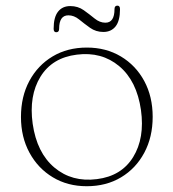

<svg xmlns="http://www.w3.org/2000/svg" viewBox="-20 -634 600 664"><path d="M280.5 -469.5Q346.5 -469.5 398 -438.8Q449.5 -408 478.8 -354Q508 -300 508 -230Q508 -160 479 -105.8Q450 -51.5 398.8 -20.8Q347.5 10 280 10Q214 10 162.8 -20.8Q111.5 -51.5 82 -105.8Q52.5 -160 52.5 -229.5Q52.5 -300 81.5 -354Q110.5 -408 161.8 -438.8Q213 -469.5 280.5 -469.5ZM315 -14.5Q400 -25 440.5 -90.8Q481 -156.5 467.5 -253.5Q453 -354.5 392.2 -405.2Q331.5 -456 245.5 -445Q160.5 -434.5 120 -368.8Q79.5 -303 93 -206Q107.5 -105.5 168.2 -54.5Q229 -3.5 315 -14.5ZM337.5 -523.5Q311.5 -523.5 291.2 -538Q271 -552.5 253.5 -566.8Q236 -581 216.5 -581Q184.5 -581 184.5 -534.5Q184.5 -522.5 174.5 -522.5Q165.5 -522.5 165.5 -534.5Q165.5 -574.5 180.8 -593.8Q196 -613 223 -613Q249.5 -613 269.5 -598.8Q289.5 -584.5 307.2 -570Q325 -555.5 344.5 -555.5Q376 -555.5 376 -602.5Q376 -614.5 386 -614.5Q395 -614.5 395 -602.5Q395 -562 379.8 -542.8Q364.5 -523.5 337.5 -523.5Z"/></svg>

Font: Fraunces 9pt S000 Thin
Style: Regular
Weight: 100
Version: Version 1.000; ttfautohint (v1.8.3)